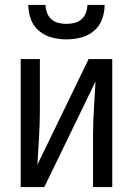

<svg xmlns="http://www.w3.org/2000/svg" viewBox="-20 -760 540 780"><path d="M64 0V-520H142V-312Q142 -257 138.5 -202Q135 -147 132 -91L340 -520H436V0H358V-208Q358 -263 361.5 -318Q365 -373 368 -429L160 0ZM250 -600Q220 -600 191 -607.5Q162 -615 139 -634Q116 -653 105.5 -681.5Q95 -710 95 -740H165Q165 -724 171 -708Q177 -692 189 -681.5Q201 -671 217.5 -667Q234 -663 250 -663Q266 -663 282.5 -667Q299 -671 311 -681.5Q323 -692 329 -708Q335 -724 335 -740H405Q405 -710 394.5 -681.5Q384 -653 361 -634Q338 -615 309 -607.5Q280 -600 250 -600Z"/></svg>

Font: Moesevka
Style: Regular
Weight: 400
Monospace: yes
Designer: Belleve Invis
Foundry: Belleve Invis
Version: Version 32.5.0; ttfautohint (v1.8.4)